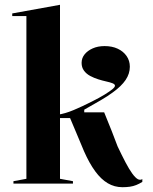

<svg xmlns="http://www.w3.org/2000/svg" viewBox="-20 -765 637 800"><path d="M230 -20 284 -10V0H36V-10L90 -20V-698H31V-709L230 -745ZM220 -273V-287Q250 -291 287 -306.5Q324 -322 363 -342Q395 -358 416 -371Q437 -384 448 -393Q459 -402 459 -408Q459 -414 449 -418Q439 -422 423 -425.5Q407 -429 389.5 -434.5Q372 -440 356 -448.5Q340 -457 330 -470.5Q320 -484 320 -503Q320 -523 332.5 -538.5Q345 -554 366.5 -563.5Q388 -573 416 -573Q447 -573 470.5 -562Q494 -551 507.5 -531.5Q521 -512 521 -487Q521 -458 503.5 -432Q486 -406 450 -380Q430 -365 400 -347.5Q370 -330 331 -308V-297H414Q432 -254 445.5 -219Q459 -184 470 -155Q488 -117 503 -88.5Q518 -60 531 -42Q544 -24 555 -18Q560 -16 564.5 -16Q569 -16 573 -19V-7Q560 1 547.5 6Q535 11 521 13Q507 15 490 15Q457 15 429 -1.5Q401 -18 376.5 -51.5Q352 -85 330 -135Q316 -170 301.5 -203Q287 -236 272 -273Z"/></svg>

Font: Kalnia Thin Medium
Style: Regular
Weight: 500
Version: Version 1.105